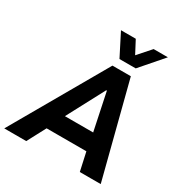

<svg xmlns="http://www.w3.org/2000/svg" viewBox="-242 -1090 1189 1248"><g transform="rotate(30 353.0 -466.0)"><path d="M-33 0 372 -705H510L691 0H534L490 -200L542 -138H162L238 -200L132 0ZM417 -546 249 -229 232 -266H513L488 -231L422 -546ZM390 -765 305 -932H416L466 -837L550 -932H657L512 -765Z"/></g></svg>

Font: Nunito Sans 7pt SemiCondensed ExtraBold
Style: Italic
Weight: 800
Width: 4
Italic angle: -9°
Designer: Vernon Adams
Foundry: Vernon Adams
Version: Version 3.101;gftools[0.9.27]